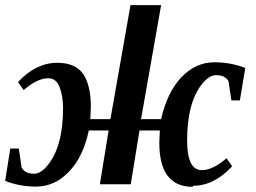

<svg xmlns="http://www.w3.org/2000/svg" viewBox="-21 -712 993 746"><path d="M728 10V14Q598 14 598 -157Q598 -169 600 -205H521L487 4H367L401 -205H324Q303 -104 248 -46Q192 13 119 13Q56 13 -1 -9L19 -135H52L63 -61Q76 -37 111 -37Q138 -37 165 -71Q224 -144 224 -292Q224 -339 210.5 -373.5Q197 -408 167 -408Q124 -408 71 -362L49 -393Q118 -468 202 -468Q272 -468 302 -424.5Q332 -381 332 -297Q332 -291 330 -249H408L486 -692H605L527 -249H605Q628 -352 683 -411Q739 -470 812 -470Q875 -470 932 -448L911 -322H878L867 -396Q854 -420 819 -420Q792 -420 765 -387Q706 -314 706 -166Q706 -51 763 -51Q806 -51 859 -97L881 -66Q811 10 728 10Z"/></svg>

Font: Libra Serif Modern
Style: Bold Italic
Weight: 700
Italic angle: -12°
Designer: Stefan Peev, Context Ltd
Foundry: Stefan Peev, Context Ltd
Version: Version 1.000